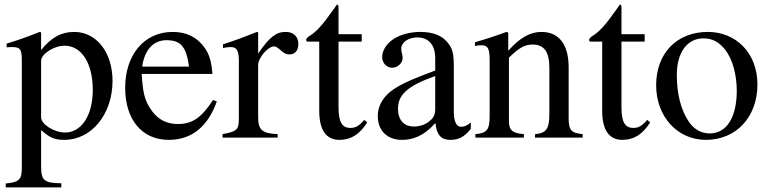

<svg xmlns="http://www.w3.org/2000/svg" viewBox="-20 -599 3348 836"><path d="M159 -458 153 -460C100 -439 64 -426 9 -409V-393C18 -394 25 -394 34 -394C68 -394 75 -384 75 -337V131C75 183 64 194 5 200V217H247V199C172 198 159 187 159 124V-33C195 0 218 10 260 10C379 10 470 -102 470 -247C470 -371 400 -460 303 -460C247 -460 203 -436 159 -381ZM159 -334C159 -364 215 -400 261 -400C335 -400 384 -324 384 -207C384 -97 335 -22 263 -22C216 -22 159 -58 159 -88Z M908 -164C859 -90 821 -59 754 -59C708 -59 671 -77 643 -114C607 -162 602 -201 597 -277H905C901 -331 891 -363 871 -391C839 -436 794 -460 732 -460C606 -460 525 -358 525 -217C525 -79 597 10 715 10C815 10 885 -48 924 -157ZM599 -309C610 -384 649 -424 705 -424C771 -424 792 -390 803 -309Z M1104 -458 1099 -460C1046 -439 1010 -425 951 -406V-390C965 -393 974 -394 986 -394C1011 -394 1020 -378 1020 -334V-84C1020 -34 1013 -27 949 -15V0H1189V-15C1121 -18 1104 -33 1104 -90V-315C1104 -347 1146 -397 1174 -397C1180 -397 1189 -392 1200 -382C1216 -367 1227 -362 1240 -362C1264 -362 1279 -379 1279 -407C1279 -440 1258 -460 1224 -460C1182 -460 1154 -438 1104 -366Z M1566 -77C1544 -51 1528 -42 1506 -42C1469 -42 1454 -68 1454 -132V-418H1555V-450H1454V-566C1454 -576 1452 -579 1447 -579C1441 -569 1433 -560 1427 -551C1389 -496 1356 -459 1330 -444C1319 -437 1313 -431 1313 -425C1313 -422 1314 -420 1317 -418H1370V-117C1370 -33 1400 10 1458 10C1508 10 1546 -14 1579 -66Z M2030 -66C2013 -52 2003 -47 1987 -47C1969 -47 1956 -67 1956 -113V-304C1956 -365 1952 -386 1928 -415C1904 -444 1866 -460 1810 -460C1765 -460 1723 -448 1695 -430C1660 -408 1644 -376 1644 -350C1644 -323 1666 -304 1687 -304C1713 -304 1733 -326 1733 -345C1733 -366 1727 -369 1727 -387C1727 -414 1757 -436 1797 -436C1842 -436 1875 -408 1875 -346V-292C1762 -250 1725 -231 1695 -211C1656 -185 1625 -146 1625 -94C1625 -28 1668 10 1730 10C1773 10 1822 -3 1875 -63H1876C1881 -10 1903 10 1940 10C1974 10 2000 0 2030 -38ZM1875 -127C1875 -98 1869 -84 1840 -64C1823 -53 1802 -48 1782 -48C1743 -48 1713 -72 1713 -125C1713 -156 1723 -180 1747 -202C1772 -225 1813 -246 1875 -268Z M2517 0V-15C2468 -20 2456 -31 2456 -85V-306C2456 -405 2414 -460 2338 -460C2292 -460 2246 -438 2194 -379H2193V-457L2185 -460C2136 -442 2103 -431 2048 -415V-398C2055 -401 2066 -402 2077 -402C2105 -402 2112 -386 2112 -337V-94C2112 -35 2101 -19 2050 -15V0H2261V-15C2210 -19 2196 -33 2196 -72V-348C2242 -393 2266 -405 2299 -405C2348 -405 2372 -375 2372 -304V-105C2372 -39 2360 -19 2310 -15L2309 0Z M2798 -77C2776 -51 2760 -42 2738 -42C2701 -42 2686 -68 2686 -132V-418H2787V-450H2686V-566C2686 -576 2684 -579 2679 -579C2673 -569 2665 -560 2659 -551C2621 -496 2588 -459 2562 -444C2551 -437 2545 -431 2545 -425C2545 -422 2546 -420 2549 -418H2602V-117C2602 -33 2632 10 2690 10C2740 10 2778 -14 2811 -66Z M3278 -231C3278 -369 3184 -460 3062 -460C2927 -460 2837 -367 2837 -228C2837 -89 2932 10 3053 10C3188 10 3278 -92 3278 -231ZM3188 -204C3188 -88 3144 -18 3070 -18C3034 -18 3002 -36 2980 -68C2943 -122 2927 -194 2927 -273C2927 -373 2974 -432 3043 -432C3086 -432 3114 -412 3138 -382C3170 -341 3188 -272 3188 -204Z"/></svg>

Font: STIXGeneral
Style: Regular
Weight: 400
Designer: MicroPress Inc., with final additions and corrections provided by Coen Hoffman, Elsevier (retired)
Version: Version 1.1.0